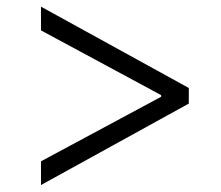

<svg xmlns="http://www.w3.org/2000/svg" viewBox="-20 -566 650 565"><path d="M535.6 -261.2V-307.1L100.6 -546.4V-476.6L454.1 -286.1V-281.2L100.6 -91.3V-21.5Z"/></svg>

Font: Raveo Display Display Light
Style: Regular
Weight: 300
Designer: Jakub Foglar, Rasmus Andersson (Inter)
Foundry: Jakubfoglar.com
Version: Version 1.100;Glyphs 3.2.3 (3260)